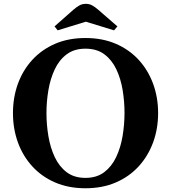

<svg xmlns="http://www.w3.org/2000/svg" viewBox="-20 -970 890 1000"><path d="M425 10.5Q336.5 10.5 266.8 -19.8Q197 -50 148 -103.8Q99 -157.5 73.2 -228.5Q47.5 -299.5 47.5 -381Q47.5 -462.5 73.2 -533.5Q99 -604.5 148 -658Q197 -711.5 266.8 -741.8Q336.5 -772 425 -772Q513.5 -772 583.5 -741.8Q653.5 -711.5 702.5 -658Q751.5 -604.5 777.5 -533.5Q803.5 -462.5 803.5 -381Q803.5 -299.5 777.5 -228.5Q751.5 -157.5 702.5 -103.8Q653.5 -50 583.5 -19.8Q513.5 10.5 425 10.5ZM425 -43.5Q483.5 -43.5 522.8 -73.2Q562 -103 585.2 -152.2Q608.5 -201.5 618.5 -261.5Q628.5 -321.5 628.5 -382Q628.5 -441.5 618.8 -500.8Q609 -560 586 -608.8Q563 -657.5 523.8 -687Q484.5 -716.5 425 -716.5Q366.5 -716.5 327.2 -687Q288 -657.5 265 -608.5Q242 -559.5 232 -500.2Q222 -441 222 -381Q222 -321 232 -261.2Q242 -201.5 265 -152.2Q288 -103 327.2 -73.2Q366.5 -43.5 425 -43.5ZM280.5 -812 264 -832.5 362 -919Q380 -934.5 394.2 -942.2Q408.5 -950 428 -950Q444.5 -950 459 -942.5Q473.5 -935 492 -919L591.5 -832.5L574 -812L427 -857Z"/></svg>

Font: Libre Caslon Text SemiBold
Style: Regular
Weight: 600
Designer: Pablo Impallari, Rodrigo Fuenzalida, Katja Schimmel
Foundry: Pablo Impallari, Rodrigo Fuenzalida
Version: Version 2.000